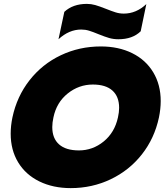

<svg xmlns="http://www.w3.org/2000/svg" viewBox="-20 -953 847 988"><path d="M311 -892Q355 -933 427 -933Q449 -933 470 -927Q491 -921 524 -908Q554 -896 574.5 -889.5Q595 -883 617 -883Q681 -883 733 -932L704 -792Q662 -751 589 -751Q564 -751 541.5 -757.5Q519 -764 487 -777Q458 -789 438.5 -795Q419 -801 398 -801Q335 -801 281 -751ZM35 -265Q35 -306 44 -349Q67 -457 132 -540Q197 -623 292.5 -668.5Q388 -714 499 -714Q590 -714 660 -679.5Q730 -645 768.5 -581Q807 -517 807 -433Q807 -393 798 -349Q775 -241 710 -158.5Q645 -76 549.5 -30.5Q454 15 344 15Q253 15 182.5 -19.5Q112 -54 73.5 -117.5Q35 -181 35 -265ZM587 -349Q593 -376 593 -398Q593 -456 558.5 -487Q524 -518 458 -518Q386 -518 328.5 -472Q271 -426 255 -349Q249 -322 249 -299Q249 -241 284 -210Q319 -179 386 -179Q457 -179 513.5 -225Q570 -271 587 -349Z"/></svg>

Font: Prompt ExtraBold
Style: Italic
Weight: 800
Italic angle: -12°
Designer: Katatrad Team
Foundry: CadsonDemak
Version: Version 1.001